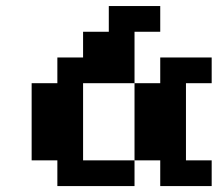

<svg xmlns="http://www.w3.org/2000/svg" viewBox="-20 -628 734 648"><path d="M434 -347.2H260.4V-86.8H434V0H173.6V-86.8H86.8V-347.2H173.6V-434H260.4V-520.8H347.2V-607.6H520.8V-520.8H434ZM434 -347.2H520.8V-434H694.4V-347.2H607.6V-86.8H694.4V0H520.8V-86.8H434Z"/></svg>

Font: 8-bit Operator+ 8
Style: Bold
Weight: 700
Designer: GrandChaos9000
Version: Version 1.3.0 - August 1, 2014